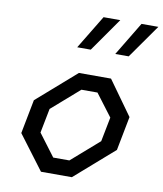

<svg xmlns="http://www.w3.org/2000/svg" viewBox="-88 -878 807 949"><g transform="rotate(10 315.0 -403.0)"><path d="M182.5 0H337.5L533.5 -171.5L566.5 -342L443.5 -513.5H282.5L86.5 -342L53.5 -171.5ZM146.5 -190.5 170.5 -313 309 -434H389.5L473.5 -323L449.5 -200.5L311 -79.5H230ZM252 -637H320L438.5 -806H354.5ZM443 -637H510.5L629.5 -806H545Z"/></g></svg>

Font: Monaspace Krypton
Style: Italic
Weight: 400
Italic angle: -11°
Designer: Riley Cran & the Lettermatic Team
Foundry: Lettermatic
Version: Version 1.101 (Monaspace Krypton)